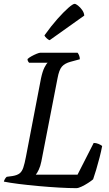

<svg xmlns="http://www.w3.org/2000/svg" viewBox="-30 -978 567 998"><path d="M367 0Q329 0 276.5 -3Q224 -6 169 -11Q114 -16 66.5 -22Q19 -28 -10 -34Q-8 -42 -3.5 -49Q1 -56 5 -59L35 -63Q59 -67 71.5 -76.5Q84 -86 91 -106.5Q98 -127 105 -164L183 -570Q191 -608 201.5 -628Q212 -648 218 -652H121Q119 -654 116 -659Q113 -664 113 -671Q120 -678 133.5 -685.5Q147 -693 160.5 -698.5Q174 -704 180 -704H373Q377 -700 381 -690.5Q385 -681 385 -670L337 -657Q307 -649 292 -632Q277 -615 269 -571L185 -139Q180 -114 171.5 -96Q163 -78 156 -70H373L457 -235Q470 -235 482 -230Q494 -225 501 -219Q496 -192 487.5 -159Q479 -126 470 -96Q461 -66 454 -46Q445 -38 428 -27Q411 -16 394 -8Q377 0 367 0ZM228 -769Q221 -771 212 -779.5Q203 -788 201 -794Q236 -843 268.5 -879.5Q301 -916 325 -937Q349 -958 358 -958Q364 -958 375.5 -949Q387 -940 397 -926Q407 -912 408 -897Z"/></svg>

Font: Texturina 72pt 72pt Medium
Style: Italic
Weight: 500
Italic angle: -11°
Designer: Guillermo Torres Carreño
Foundry: Omnibus-Type
Version: Version 1.002; ttfautohint (v1.8.3)